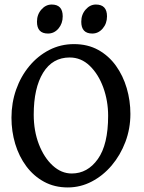

<svg xmlns="http://www.w3.org/2000/svg" viewBox="-20 -800 624 834"><path d="M274.4 14.2Q216.8 14.2 171.4 -10.5Q126 -35.2 94.2 -77.9Q62.5 -120.6 46.1 -175Q29.8 -229.5 29.8 -288.6Q29.8 -353 50 -410.6Q70.3 -468.3 107.2 -512.7Q144 -557.1 193.6 -582.8Q243.2 -608.4 301.3 -608.4Q361.3 -608.4 407 -583Q452.6 -557.6 483.6 -514.4Q514.6 -471.2 530.5 -417Q546.4 -362.8 546.4 -305.2Q546.4 -241.2 524.7 -183.6Q502.9 -126 465.3 -81.5Q427.7 -37.1 378.7 -11.5Q329.6 14.2 274.4 14.2ZM291.5 -46.4Q360.4 -46.4 405 -109.1Q449.7 -171.9 449.7 -296.9Q449.7 -361.8 428.7 -419.7Q407.7 -477.5 370.1 -513.9Q332.5 -550.3 282.7 -550.3Q208 -550.3 167.2 -483.9Q126.5 -417.5 126.5 -302.2Q126.5 -231.4 148.9 -173.3Q171.4 -115.2 209 -80.8Q246.6 -46.4 291.5 -46.4ZM252.4 -729Q252.4 -697.8 233.9 -676Q215.3 -654.3 188.5 -654.3Q140.6 -654.3 140.6 -705.6Q140.6 -736.8 159.7 -758.5Q178.7 -780.3 204.6 -780.3Q252.4 -780.3 252.4 -729ZM444.8 -729Q444.8 -697.8 426 -676Q407.2 -654.3 380.9 -654.3Q333 -654.3 333 -705.6Q333 -736.8 352.1 -758.5Q371.1 -780.3 396.5 -780.3Q444.8 -780.3 444.8 -729Z"/></svg>

Font: Namdhinggo Medium
Style: Regular
Weight: 500
Designer: Victor Gaultney
Foundry: SIL International
Version: Version 3.001